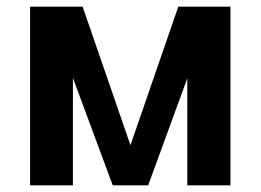

<svg xmlns="http://www.w3.org/2000/svg" viewBox="-20 -554 779 574"><path d="M70 0V-534H227L370 -120L513 -534H669V0H540V-320L423 0H317L198 -321V0Z"/></svg>

Font: Geist SemBd
Style: Regular
Weight: 400
Designer: Basement.studio, Andrés Briganti, Mateo Zaragoza
Foundry: Basement.studio, Vercel, Andrés Briganti, Guido Ferreyra, Mateo Zaragoza
Version: Version 1.401